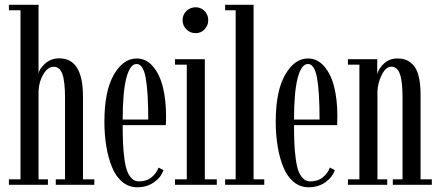

<svg xmlns="http://www.w3.org/2000/svg" viewBox="-20 -770 1834 800"><path d="M17.1 0V-22.9H65.4V-727.1H17.1V-750H140.6V-463.4Q143.6 -482.9 167.7 -504.9Q191.9 -526.9 227.1 -526.9Q325.7 -526.9 325.7 -368.2V-22.9H373V0H212.4V-22.9H251V-358.4Q251 -429.7 240.2 -460.7Q229.5 -491.7 204.1 -491.7Q179.2 -491.7 160.6 -460.7Q142.1 -429.7 140.6 -389.6V-22.9H179.7V0Z M551.8 10.3Q516.6 10.3 489.7 -12Q462.9 -34.2 447 -72.8Q431.2 -111.3 423.1 -159.4Q415 -207.5 415 -263.2Q415 -390.1 454.1 -458.3Q493.2 -526.4 549.3 -526.4Q588.9 -526.4 617.2 -493.4Q645.5 -460.4 658.7 -407Q671.9 -353.5 671.9 -286.1Q671.9 -260.7 670.9 -248.5H491.2Q491.2 -204.6 492.7 -172.6Q494.1 -140.6 498.3 -108.9Q502.4 -77.1 509.8 -57.6Q517.1 -38.1 529.3 -26.1Q541.5 -14.2 558.6 -14.2Q590.3 -14.2 611.3 -31.2Q632.3 -48.3 640.6 -71.8L661.1 -61Q650.9 -30.8 621.3 -10.3Q591.8 10.3 551.8 10.3ZM549.3 -503.4Q521.5 -503.4 506.3 -444.6Q491.2 -385.7 491.2 -272H597.7Q597.7 -389.2 586.9 -446.3Q576.2 -503.4 549.3 -503.4Z M795.4 -631.8Q772.5 -631.8 756.6 -647.7Q740.7 -663.6 740.7 -686Q740.7 -708.5 756.6 -724.1Q772.5 -739.7 795.4 -739.7Q816.9 -739.7 832.3 -724.1Q847.7 -708.5 847.7 -686Q847.7 -663.6 832.3 -647.7Q816.9 -631.8 795.4 -631.8ZM709 0V-22.9H758.3V-500.5H709V-523.4H833.5V-22.9H883.3V0Z M918 0V-22.9H961.9V-727.1H918V-750H1036.6V-22.9H1081.1V0Z M1265.6 10.3Q1230.5 10.3 1203.6 -12Q1176.8 -34.2 1160.9 -72.8Q1145 -111.3 1137 -159.4Q1128.9 -207.5 1128.9 -263.2Q1128.9 -390.1 1168 -458.3Q1207 -526.4 1263.2 -526.4Q1302.7 -526.4 1331.1 -493.4Q1359.4 -460.4 1372.6 -407Q1385.7 -353.5 1385.7 -286.1Q1385.7 -260.7 1384.8 -248.5H1205.1Q1205.1 -204.6 1206.5 -172.6Q1208 -140.6 1212.2 -108.9Q1216.3 -77.1 1223.6 -57.6Q1231 -38.1 1243.2 -26.1Q1255.4 -14.2 1272.5 -14.2Q1304.2 -14.2 1325.2 -31.2Q1346.2 -48.3 1354.5 -71.8L1375 -61Q1364.7 -30.8 1335.2 -10.3Q1305.7 10.3 1265.6 10.3ZM1263.2 -503.4Q1235.4 -503.4 1220.2 -444.6Q1205.1 -385.7 1205.1 -272H1311.5Q1311.5 -389.2 1300.8 -446.3Q1290 -503.4 1263.2 -503.4Z M1429.7 0V-22.9H1477.5V-500.5H1429.7V-523.4H1551.8V-460.9Q1558.1 -485.4 1580.6 -505.9Q1603 -526.4 1636.2 -526.4Q1656.2 -526.4 1671.6 -520.5Q1687 -514.6 1701.7 -499.3Q1716.3 -483.9 1724.4 -452.4Q1732.4 -420.9 1732.4 -374.5V-22.9H1779.3V0H1616.7V-22.9H1657.2V-364.7Q1657.2 -431.2 1646.2 -461.7Q1635.3 -492.2 1610.8 -492.2Q1587.9 -492.2 1570.8 -458.3Q1553.7 -424.3 1552.7 -389.2V-22.9H1593.3V0Z"/></svg>

Font: Imbue
Style: Regular
Weight: 400
Designer: Tyler Finck
Foundry: Etcetera Type Company
Version: Version 0.910